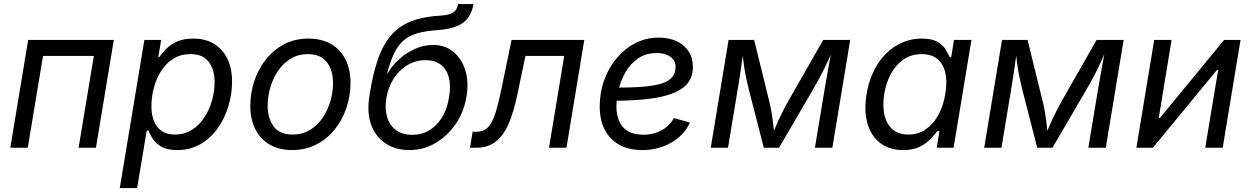

<svg xmlns="http://www.w3.org/2000/svg" viewBox="-20 -748 6332 972"><path d="M556.2 -545.9 465.8 0H377.9L455.1 -464.8H197.8L120.6 0H32.2L122.6 -545.9Z M586.4 204.1 710.9 -545.9H795.9L781.2 -458.5H785.6Q797.4 -475.1 818.1 -497.3Q838.9 -519.5 873 -536.1Q907.2 -552.7 959 -552.7Q1019 -552.7 1063 -526.4Q1106.9 -500 1130.9 -451.2Q1154.8 -402.3 1154.8 -334.5Q1154.8 -271 1136 -209.2Q1117.2 -147.5 1081.5 -97.7Q1045.9 -47.9 994.4 -18.1Q942.9 11.7 877.4 11.7Q824.2 11.7 794.7 -6.6Q765.1 -24.9 751.2 -48.3Q737.3 -71.8 731 -86.9H722.7L674.3 204.1ZM865.7 -66.9Q914.6 -66.9 951.9 -90.8Q989.3 -114.7 1014.9 -154.1Q1040.5 -193.4 1053.5 -240Q1066.4 -286.6 1066.4 -332Q1066.4 -394.5 1036.9 -434.3Q1007.3 -474.1 944.3 -474.1Q895 -474.1 857.9 -450.9Q820.8 -427.7 796.1 -389.2Q771.5 -350.6 759 -303.7Q746.6 -256.8 746.6 -209.5Q746.6 -144.5 776.4 -105.7Q806.2 -66.9 865.7 -66.9Z M1459 11.7Q1393.1 11.7 1345.7 -15.9Q1298.3 -43.5 1272.7 -93.8Q1247.1 -144 1247.1 -211.4Q1247.1 -276.4 1267.3 -337.4Q1287.6 -398.4 1325.9 -447Q1364.3 -495.6 1418.7 -524.2Q1473.1 -552.7 1541.5 -552.7Q1607.4 -552.7 1655.3 -525.4Q1703.1 -498 1728.8 -447.8Q1754.4 -397.5 1754.4 -329.1Q1754.4 -263.2 1733.9 -202.1Q1713.4 -141.1 1674.6 -92.8Q1635.7 -44.4 1581.3 -16.4Q1526.9 11.7 1459 11.7ZM1460.9 -66.9Q1511.2 -66.9 1549.6 -90.3Q1587.9 -113.8 1613.8 -152.1Q1639.6 -190.4 1652.8 -236.3Q1666 -282.2 1666 -327.1Q1666 -368.7 1652.8 -401.9Q1639.6 -435.1 1611.8 -454.6Q1584 -474.1 1539.1 -474.1Q1489.3 -474.1 1451.2 -450.7Q1413.1 -427.2 1387.2 -388.7Q1361.3 -350.1 1348.1 -304Q1335 -257.8 1335 -212.4Q1335 -150.9 1364.7 -108.9Q1394.5 -66.9 1460.9 -66.9Z M2053.2 11.7Q1982.9 11.7 1932.1 -21.7Q1881.3 -55.2 1858.9 -117.2Q1836.4 -179.2 1850.6 -264.6L1853.5 -283.2Q1867.7 -367.7 1887.5 -430.4Q1907.2 -493.2 1935.5 -536.9Q1963.9 -580.6 2002.4 -608.4Q2041 -636.2 2092 -650.6Q2143.1 -665 2208.5 -668.9Q2241.7 -670.9 2260.3 -678Q2278.8 -685.1 2287.4 -697.3Q2295.9 -709.5 2298.8 -727.5H2377Q2370.1 -687 2350.3 -658.9Q2330.6 -630.9 2293.2 -615.5Q2255.9 -600.1 2196.3 -595.7Q2140.1 -591.8 2099.1 -581.3Q2058.1 -570.8 2028.6 -547.6Q1999 -524.4 1977.8 -483.2Q1956.5 -441.9 1940.4 -376.5H1942.9Q1963.4 -414.6 1999.3 -447.3Q2035.2 -480 2080.3 -500.2Q2125.5 -520.5 2173.3 -520.5Q2232.4 -520.5 2274.7 -486.1Q2316.9 -451.7 2335.4 -392.8Q2354 -334 2341.8 -259.8Q2329.1 -182.6 2287.4 -121.1Q2245.6 -59.6 2184.6 -23.9Q2123.5 11.7 2053.2 11.7ZM2066.9 -65.4Q2115.2 -65.4 2153.6 -88.4Q2191.9 -111.3 2217.8 -153.8Q2243.7 -196.3 2253.4 -255.4Q2263.2 -314 2252.2 -356Q2241.2 -397.9 2211.4 -420.7Q2181.6 -443.4 2133.8 -443.4Q2085 -443.4 2043.5 -418.9Q2002 -394.5 1973.6 -351.1Q1945.3 -307.6 1936 -251Q1927.2 -197.8 1939.7 -155.8Q1952.1 -113.8 1984.4 -89.6Q2016.6 -65.4 2066.9 -65.4Z M2359.4 0 2372.6 -81.1H2392.1Q2416.5 -81.1 2434.3 -90.8Q2452.1 -100.6 2466.3 -124.8Q2480.5 -148.9 2493.2 -192.1Q2505.9 -235.4 2519.5 -302.7L2569.8 -545.9H2938L2847.7 0H2759.3L2836.4 -464.8H2640.1L2599.6 -272Q2580.6 -180.2 2554.2 -119.9Q2527.8 -59.6 2488.3 -29.8Q2448.7 0 2389.2 0Z M3231.4 11.7Q3164.1 11.7 3116 -14.6Q3067.9 -41 3042 -90.3Q3016.1 -139.6 3016.1 -208.5Q3016.1 -280.3 3039.1 -343.5Q3062 -406.7 3103 -454.8Q3144 -502.9 3198 -530.3Q3252 -557.6 3314 -557.6Q3366.7 -557.6 3405.8 -539.3Q3444.8 -521 3466.3 -487.5Q3487.8 -454.1 3487.8 -408.7Q3487.8 -362.8 3464.1 -330.3Q3440.4 -297.9 3390.6 -277.3Q3340.8 -256.8 3262.9 -247.3Q3185.1 -237.8 3077.1 -237.8L3088.9 -304.2Q3178.2 -304.2 3238.3 -309.3Q3298.3 -314.5 3333.7 -326.7Q3369.1 -338.9 3384.5 -359.4Q3399.9 -379.9 3399.9 -410.6Q3399.9 -441.9 3373.8 -460.7Q3347.7 -479.5 3305.2 -479.5Q3250 -479.5 3211.2 -452.9Q3172.4 -426.3 3147.9 -384.5Q3123.5 -342.8 3112.1 -296.1Q3100.6 -249.5 3100.6 -209Q3100.6 -168.9 3113.8 -136.5Q3127 -104 3157 -85Q3187 -65.9 3236.8 -65.9Q3289.1 -65.9 3329.8 -88.6Q3370.6 -111.3 3391.6 -150.4L3473.1 -127.4Q3442.9 -63 3377.7 -25.6Q3312.5 11.7 3231.4 11.7Z M3578.1 0 3668.5 -545.9H3797.9L3872.1 -244.1Q3879.4 -215.3 3884 -189.9Q3888.7 -164.6 3891.6 -141.6Q3894.5 -118.7 3896.7 -97.4Q3898.9 -76.2 3900.4 -55.7H3885.7Q3894.5 -77.6 3903.6 -99.1Q3912.6 -120.6 3923.1 -143.3Q3933.6 -166 3946.3 -190.9Q3959 -215.8 3975.1 -244.1L4147.5 -545.9H4284.2L4193.8 0H4105.5L4152.8 -285.2Q4157.2 -311.5 4162.4 -340.3Q4167.5 -369.1 4172.6 -398.7Q4177.7 -428.2 4183.1 -457Q4188.5 -485.8 4193.4 -512.2H4203.1Q4185.1 -469.2 4168.9 -434.1Q4152.8 -398.9 4134.3 -363.8Q4115.7 -328.6 4090.3 -285.2L3923.8 0H3846.7L3773.4 -285.2Q3762.7 -328.1 3755.6 -362.8Q3748.5 -397.5 3744.1 -432.9Q3739.7 -468.3 3735.4 -512.2H3747.1Q3742.7 -483.4 3738.8 -455.1Q3734.9 -426.8 3730.7 -398.7Q3726.6 -370.6 3722.2 -342.3Q3717.8 -314 3712.9 -285.2L3665.5 0Z M4551.3 11.7Q4483.4 11.7 4437 -23.2Q4390.6 -58.1 4371.8 -121.8Q4353 -185.5 4367.2 -272Q4381.8 -358.9 4421.9 -421.6Q4461.9 -484.4 4520 -518.6Q4578.1 -552.7 4646 -552.7Q4698.7 -552.7 4727.1 -535.4Q4755.4 -518.1 4768.3 -495.8Q4781.2 -473.6 4788.1 -458.5H4795.4L4809.6 -545.9H4897.9L4807.6 0H4722.2L4735.8 -84.5H4725.6Q4713.4 -68.4 4692.4 -45.7Q4671.4 -22.9 4637.2 -5.6Q4603 11.7 4551.3 11.7ZM4578.6 -66.9Q4628.4 -66.9 4666.7 -93.3Q4705.1 -119.6 4730.5 -166Q4755.9 -212.4 4765.6 -272.9Q4775.9 -333.5 4765.9 -378.7Q4755.9 -423.8 4725.8 -449Q4695.8 -474.1 4646 -474.1Q4593.8 -474.1 4554.4 -447Q4515.1 -419.9 4490.5 -374.5Q4465.8 -329.1 4456.5 -272.9Q4447.3 -215.8 4457 -168.9Q4466.8 -122.1 4497.1 -94.5Q4527.3 -66.9 4578.6 -66.9Z M4962.4 0 5052.7 -545.9H5182.1L5256.3 -244.1Q5263.7 -215.3 5268.3 -189.9Q5272.9 -164.6 5275.9 -141.6Q5278.8 -118.7 5281 -97.4Q5283.2 -76.2 5284.7 -55.7H5270Q5278.8 -77.6 5287.8 -99.1Q5296.9 -120.6 5307.4 -143.3Q5317.9 -166 5330.6 -190.9Q5343.3 -215.8 5359.4 -244.1L5531.7 -545.9H5668.5L5578.1 0H5489.7L5537.1 -285.2Q5541.5 -311.5 5546.6 -340.3Q5551.8 -369.1 5556.9 -398.7Q5562 -428.2 5567.4 -457Q5572.8 -485.8 5577.6 -512.2H5587.4Q5569.3 -469.2 5553.2 -434.1Q5537.1 -398.9 5518.6 -363.8Q5500 -328.6 5474.6 -285.2L5308.1 0H5231L5157.7 -285.2Q5147 -328.1 5139.9 -362.8Q5132.8 -397.5 5128.4 -432.9Q5124 -468.3 5119.6 -512.2H5131.3Q5127 -483.4 5123 -455.1Q5119.1 -426.8 5115 -398.7Q5110.8 -370.6 5106.4 -342.3Q5102.1 -314 5097.2 -285.2L5049.8 0Z M6169.9 0H6081.5L6147 -393.6H6140.6L5816.4 0H5732.9L5823.2 -545.9H5911.1L5846.2 -150.9H5852.1L6177.2 -545.9H6260.3Z"/></svg>

Font: Inter Variable
Style: Italic
Weight: 400
Italic angle: -9.39999°
Designer: Rasmus Andersson
Foundry: rsms
Version: Version 4.001;git-9221beed3